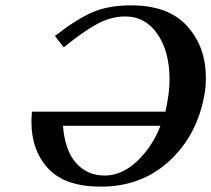

<svg xmlns="http://www.w3.org/2000/svg" viewBox="-20 -678 781 710"><path d="M573.2 -212.9H212.9Q219.7 -123 260.7 -75.9Q301.8 -28.8 367.2 -28.8Q431.2 -28.8 487.8 -82.8Q544.4 -136.7 573.2 -212.9ZM215.8 -502.9 183.1 -544.9Q261.2 -606 320.6 -632.1Q379.9 -658.2 464.8 -658.2Q603 -658.2 672.1 -581.5Q741.2 -504.9 741.2 -392.1Q741.2 -353 735.8 -327.1Q709 -177.2 606 -82.5Q502.9 12.2 353 12.2Q220.2 12.2 158.2 -54.9Q96.2 -122.1 96.2 -228Q96.2 -239.3 98.1 -265.1H591.8Q596.7 -288.1 598.1 -296.9Q606.9 -343.3 606.9 -383.8Q606.9 -487.8 562 -552.5Q517.1 -617.2 442.9 -617.2Q388.7 -617.2 335.2 -587.2Q281.7 -557.1 215.8 -502.9Z"/></svg>

Font: Linux Libertine
Style: Semibold Italic
Weight: 600
Italic angle: -11.5°
Designer: Philipp H. Poll
Foundry: Philipp H. Poll
Version: Version 5.1.2 ; ttfautohint (v0.9)